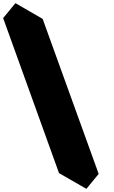

<svg xmlns="http://www.w3.org/2000/svg" viewBox="-29 -1055 724 1220"><path d="M598 50 520 145 165 -840 242 -935ZM242 -935 165 -840 -9 -940 69 -1035ZM165 -840 520 145 346 45 -9 -940Z"/></svg>

Font: Nabla Normal
Style: Regular
Weight: 400
Designer: Arthur Reinders Folmer
Version: Version 1.000